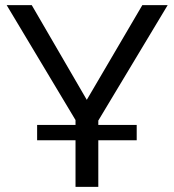

<svg xmlns="http://www.w3.org/2000/svg" viewBox="-20 -730 680 750"><path d="M275 0V-182H125V-242H275V-261L6 -710H104L319 -340L536 -710H635L364 -259V-242H514V-182H364V0Z"/></svg>

Font: YasnoRaleway Medium
Style: Regular
Weight: 500
Designer: Matt McInerney, Pablo Impallari, Rodrigo Fuenzalida
Foundry: Matt McInerney, Pablo Impallari, Rodrigo Fuenzalida
Version: Version 4.026